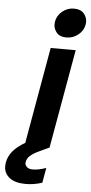

<svg xmlns="http://www.w3.org/2000/svg" viewBox="-92 -820 508 1070"><g transform="rotate(5 161.5 -285.5)"><path d="M249 -620Q212 -620 194.5 -641Q177 -662 177 -686Q177 -694 178 -702Q184 -737 212.5 -760.5Q241 -784 278 -784Q315 -784 333 -763Q351 -742 351 -717Q351 -710 350 -702Q344 -667 315 -643.5Q286 -620 249 -620ZM84 89Q83 93 83 96Q83 109 93.5 119Q104 129 127 129Q159 129 201 114L186 198Q140 213 94 213Q35 213 3.5 188.5Q-28 164 -28 125Q-28 114 -26 102Q-20 69 3 40.5Q26 12 72 -15L167 -554H307L209 0H207L158 23Q121 40 104 55.5Q87 71 84 89Z"/></g></svg>

Font: Fz Poppins SemBd
Style: Italic
Weight: 600
Italic angle: -10°
Designer: Ninad Kale (Devanagari), Jonny Pinhorn (Latin)
Foundry: Indian Type Foundry
Version: Vit hóa bi Vntype.Com & FontZin.Com